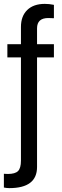

<svg xmlns="http://www.w3.org/2000/svg" viewBox="-20 -752 318 990"><path d="M258 -524V-456H171V109Q171 218 28 218Q15 218 0 215V144Q17 145 20 145Q58 145 73 130Q88 115 88 76V-456H18V-524H88V-613Q88 -669 120.5 -700.5Q153 -732 211 -732Q234 -732 258 -727V-658Q239 -659 229 -659Q171 -659 171 -606V-524Z"/></svg>

Font: ColatingCofangSans
Style: Regular
Weight: 400
Foundry: GNU
Version: Version 412.227;June 27, 2022;FontCreator 11.0.0.2412 32-bit